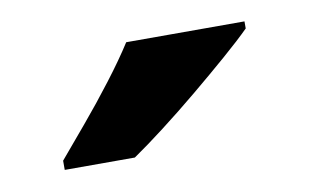

<svg xmlns="http://www.w3.org/2000/svg" viewBox="-34 -885 431 267"><g transform="rotate(-10 181.0 -752.0)"><path d="M322 -822Q308 -808 285 -788Q262 -768 235.5 -746Q209 -724 183.5 -704.5Q158 -685 139 -672H40V-685Q56 -704 77.5 -729.5Q99 -755 120 -782.5Q141 -810 155 -832H322Z"/></g></svg>

Font: Noto Sans Malayalam UI
Style: Regular
Weight: 400
Designer: Jelle Bosma - Monotype Design Team
Foundry: Monotype Imaging Inc.
Version: Version 2.104